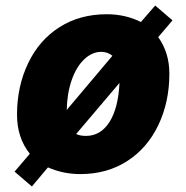

<svg xmlns="http://www.w3.org/2000/svg" viewBox="-20 -614 668 688"><path d="M268.1 9.8Q206.1 9.8 151.9 -14.2L94.2 54.2L32.2 1L86.9 -63Q41 -120.1 41 -203.1Q41 -304.2 80.8 -387.5Q120.6 -470.7 193.4 -516.8Q266.1 -563 362.8 -563Q429.2 -563 484.9 -535.2L536.1 -594.2L598.1 -541L546.9 -481Q586.9 -425.3 586.9 -350.1Q586.9 -248.5 547.4 -165.8Q507.8 -83 435.5 -36.6Q363.3 9.8 268.1 9.8ZM342.8 -428.2Q310.1 -428.2 281.7 -401.4Q253.4 -374.5 236.8 -326.7Q220.2 -278.8 219.2 -220.2L382.8 -414.1Q365.7 -428.2 342.8 -428.2ZM288.1 -127Q340.3 -127 372.1 -176.5Q403.8 -226.1 408.2 -316.9L252.9 -133.8Q267.1 -127 288.1 -127Z"/></svg>

Font: Open Sans Extrabold
Style: Italic
Weight: 800
Italic angle: -12°
Foundry: Ascender Corporation
Version: Version 1.10